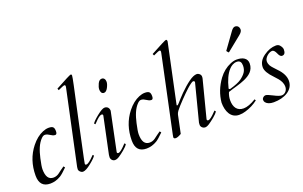

<svg xmlns="http://www.w3.org/2000/svg" viewBox="-93 -1216 2587 1641"><g transform="rotate(-20 1200.5 -395.0)"><path d="M315 -363C326.3 -363 332 -372.7 332 -392C332 -429.5 319.1 -439.8 283.5 -440.5H281.5C265 -440.5 247.6 -436.7 229 -429C189.7 -413 153.7 -384.3 121 -343C65.7 -273 38 -190 38 -94C38 -22.7 70.3 13 135 13C167.7 13 199.7 3.7 231 -15C246.3 -24.3 269 -44 299 -74L289 -87C265.3 -72.4 253.4 -60.4 227 -42C211.7 -31.3 195 -26 177 -26C133.7 -26 112 -59 112 -125C112 -143 117.2 -174.8 127.5 -220.5C142.1 -285.2 162.3 -341.3 199.5 -378.5C210.5 -389.5 221 -395 231 -395C264 -395 283.2 -363 315 -363Z M432 13C449.3 13 474.3 -0.2 507 -26.5C539.7 -52.8 559.3 -72.3 566 -85L557 -94L549 -86C516.3 -52 493.3 -35 480 -35C472 -34.3 468 -37.7 468 -45V-47C470.9 -61.7 471.9 -69.7 476 -89.5C515.1 -280.3 566.8 -511.1 609 -709.5C619 -756.5 624 -783.8 624 -791.5C624 -799.5 621 -803.5 614.9 -803.5C608.4 -803.5 559.4 -778.7 468 -729L474 -713C506.7 -728.3 526.2 -736 532.5 -736C538.8 -736 542 -732 542 -724C542 -720.7 541.3 -716.3 540 -711L397 -42C395.7 -37.3 395 -30.8 395 -22.5C395 -4.8 413.5 13 432 13Z M830 -559C844 -559 856.3 -569.2 867 -589.5C877.7 -609.8 883 -627 883 -641C883 -663.9 871.3 -680 852 -680C836.7 -680 824.3 -670 815 -650C805.7 -630 801 -613.3 801 -600C801 -579.6 808.4 -559 830 -559ZM722.5 13C734.8 13 748.5 8 763.5 -2C787.3 -17.9 842.3 -58.6 855 -84L846 -94L838 -86C806 -51.3 783.3 -34 770 -34C762 -34 758 -37.7 758 -45L831 -396C831 -420.5 816.5 -439 790 -439C775.3 -439 751.7 -425.8 719 -399.5C686.3 -373.2 666.7 -353.7 660 -341L669 -332C671.7 -334 676 -338.3 682 -345C710.7 -376.3 732 -392 746 -392C754 -392 758 -388.3 758 -381V-379L688 -47C686.7 -40.3 686 -33.2 686 -25.5C686 -6.3 701.2 13 722.5 13Z M1190 -363C1201.3 -363 1207 -372.7 1207 -392C1207 -429.5 1194.1 -439.8 1158.5 -440.5H1156.5C1140 -440.5 1122.6 -436.7 1104 -429C1064.7 -413 1028.7 -384.3 996 -343C940.7 -273 913 -190 913 -94C913 -22.7 945.3 13 1010 13C1042.7 13 1074.7 3.7 1106 -15C1121.3 -24.3 1144 -44 1174 -74L1164 -87C1140.3 -72.4 1128.4 -60.4 1102 -42C1086.7 -31.3 1070 -26 1052 -26C1008.7 -26 987 -59 987 -125C987 -143 992.2 -174.8 1002.5 -220.5C1017.1 -285.2 1037.3 -341.3 1074.5 -378.5C1085.5 -389.5 1096 -395 1106 -395C1139 -395 1158.2 -363 1190 -363Z M1592 -381V-379L1505 -41C1504.3 -36.3 1504 -29.8 1504 -21.5C1504 -2.9 1522.8 14 1542.5 14C1553.5 14 1566.7 8.8 1582 -1.5C1606.2 -17.8 1661.1 -58.3 1674 -84L1665 -94L1657 -86C1624.3 -51.3 1601.3 -34 1588 -34C1580 -34 1576 -37.7 1576 -45V-47L1663 -385C1664.3 -389 1665 -395.3 1665 -404C1665 -422.2 1646.7 -439 1628 -439C1608.7 -439 1584.7 -428.7 1556 -408C1527.3 -387.3 1496.7 -360.7 1464 -328C1441.7 -305.7 1417.5 -278.5 1398.5 -257C1390.8 -248.3 1385.3 -244 1382 -244C1378.7 -244 1377 -245.7 1377 -249L1488 -772C1490 -781.3 1491 -786.3 1491 -787C1491 -798 1487.8 -803.5 1481.4 -803.5C1474.5 -803.5 1425.4 -778.7 1334 -729L1341 -713C1373 -728.3 1392.2 -736 1398.5 -736C1404.8 -736 1408 -732 1408 -724C1408 -720.7 1407.3 -716.3 1406 -711L1264 -42C1263.1 -36.4 1256 -6.6 1256 0C1256 9.3 1262 14.2 1274 14.5H1274.9C1286.8 14.5 1303.9 8 1326 -5L1360 -168C1362 -177.3 1367 -187.5 1375 -198.5C1399.9 -232.7 1484.4 -319 1519 -350C1532.3 -362 1544.3 -371.8 1555 -379.5C1565.7 -387.2 1573.2 -391.2 1577.5 -391.5C1584.8 -392.1 1592 -387.5 1592 -381Z M2075 -709C2063.7 -709 2052 -701 2040 -685L1936 -541C1934.7 -539.7 1934 -538.7 1934 -538C1934 -537.3 1934.7 -536.3 1936 -535L1947 -521C1947.7 -520.3 1948.7 -520 1950 -520C1951.3 -520 1952.7 -520.3 1954 -521L2085 -627C2103 -641.7 2112 -655.3 2112 -668C2112 -692.2 2098.6 -709 2075 -709ZM2026 -371.5C2026 -348.5 2020.5 -328.8 2009.5 -312.5C1998.5 -296.2 1982.5 -280.5 1961.5 -265.5C1940.5 -250.5 1905.3 -236 1856 -222C1847.3 -222 1843 -224.7 1843 -230C1859.7 -299.3 1883.7 -351 1915 -385C1930.4 -402.5 1956.2 -420.6 1985.4 -420.6C2015.1 -420.6 2026 -401.9 2026 -371.5ZM1820.9 -130.5C1820.9 -154.3 1826 -177.8 1836 -201C1885.5 -218.3 1944.5 -230.7 1991.5 -252C2037.9 -273 2086 -304.5 2086 -370.5C2086 -417.6 2045.6 -439 1994 -439C1992.8 -439 1991.6 -439.1 1990.4 -439.1C1973.3 -439.1 1954.5 -434.7 1934 -426C1890.7 -408 1853.7 -378.3 1823 -337C1777.7 -275 1751.7 -208 1745 -136C1745 -57.5 1776.2 13 1853 13C1873 13 1892.3 10 1911 4C1954.3 -8.7 1993 -28.3 2027 -55L2020 -67C1975.3 -39.7 1937.7 -26 1907 -26C1847.3 -26 1820.9 -68.3 1820.9 -130.5Z M2350 -116.5C2350 -156.8 2329.7 -197.3 2289 -238C2279 -248.7 2269.5 -259 2260.5 -269C2244.4 -286.8 2229 -304.9 2229 -336.5C2229 -367.5 2270.6 -405 2303 -405C2315 -404.3 2326 -392.7 2336 -370C2341.4 -357.8 2350.6 -336 2369 -336C2390.4 -336 2401 -351.3 2401 -381.8C2401 -394.7 2394.4 -408.7 2381 -424C2373 -432.7 2362 -437 2348 -437C2310.7 -437 2273.2 -423.7 2235.5 -397C2197.8 -370.3 2179 -338 2179 -300C2179 -270 2199.7 -234 2241 -192C2252.3 -180.7 2262.5 -169.3 2271.5 -158C2287.9 -137.3 2304 -113.7 2304 -78.5C2304 -47.2 2281.3 -19 2250.5 -19C2235.5 -19 2212.5 -27.2 2181.5 -43.5C2150.5 -59.8 2129.7 -68 2119 -68C2103.3 -68 2086.5 -53.4 2086.5 -37.2C2086.5 -28.2 2089 -20.4 2094 -14C2108.7 4 2133 13 2167 13C2263.6 13 2350 -31 2350 -116.5Z"/></g></svg>

Font: fbb
Style: Italic
Weight: 400
Italic angle: -12°
Designer: David J. Perry, Michael Sharpe
Version: Version 0.991